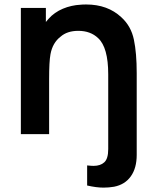

<svg xmlns="http://www.w3.org/2000/svg" viewBox="-20 -598 692 856"><path d="M589.5 -272V92.5Q589.5 151.5 563.2 188.2Q537 225 488.5 234.5Q465.5 238.5 441.5 238.5Q409.5 238.5 368.5 229V139.5Q378 140.5 385 141Q392 141.5 397 141.5Q427.5 141.5 444.5 126Q462.5 110.5 462.5 66.5V-266.5Q462.5 -386.5 417.5 -428Q383.5 -460.5 329 -460.5Q279.5 -460.5 250 -434.5Q214.5 -407.5 205 -356Q199 -323.5 199 -245V0H73V-562.5H184.5V-500L196 -513.5Q209 -528.5 225.5 -540Q242 -551.5 260.5 -559.2Q279 -567 299 -571.5Q319 -576 339.5 -577Q343.5 -577.5 349.8 -577.8Q356 -578 364.5 -578Q460 -578 521 -521Q564.5 -481.5 577 -421Q589.5 -361.5 589.5 -272Z"/></svg>

Font: Russisch Sans
Style: Bold
Weight: 700
Designer: Michael Sharanda (font) & Cristiano Sobral (main changes)
Foundry: Michael Sharanda
Version: Version 2.00;September 8, 2020;FontCreator 13.0.0.2681 64-bi